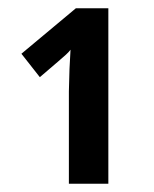

<svg xmlns="http://www.w3.org/2000/svg" viewBox="-20 -734 376 468"><path d="M244.1 -286.1H147.9V-511.2L149.4 -565.9L151.9 -612.8Q148.4 -607.9 141.1 -601.1Q133.8 -594.2 77.1 -545.9L32.2 -603L165 -713.9H244.1Z"/></svg>

Font: TypoPRO Open Sans Condensed
Style: Bold
Weight: 700
Width: 3
Foundry: Ascender Corporation
Version: Version 1.11